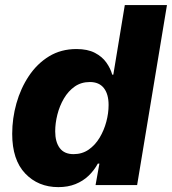

<svg xmlns="http://www.w3.org/2000/svg" viewBox="-20 -748 695 776"><path d="M215.8 8.3Q134.3 8.3 81.8 -46.9Q29.3 -102.1 29.3 -207Q29.3 -269.5 46.4 -330.3Q63.5 -391.1 96.7 -440.9Q129.9 -490.7 178.2 -520.3Q226.6 -549.8 289.1 -549.8Q334 -549.8 363.5 -534.4Q393.1 -519 409.9 -495.1Q426.8 -471.2 433.6 -446.3H438L484.4 -727.5H654.8L534.2 0H366.2L381.8 -86.9H375.5Q360.4 -59.1 337.9 -37.6Q315.4 -16.1 284.9 -3.9Q254.4 8.3 215.8 8.3ZM277.3 -125Q312 -125 338.4 -143.3Q364.7 -161.6 382.6 -191.4Q400.4 -221.2 409.7 -255.9Q418.9 -290.5 418.9 -323.7Q418.9 -367.7 399.7 -392.1Q380.4 -416.5 343.3 -416.5Q308.1 -416.5 282 -398.2Q255.9 -379.9 238.3 -349.9Q220.7 -319.8 211.9 -284.9Q203.1 -250 203.1 -217.3Q203.1 -174.3 221.4 -149.7Q239.7 -125 277.3 -125Z"/></svg>

Font: Inter 16pt ExtraBold
Style: Italic
Weight: 800
Italic angle: -9.3988°
Version: Version 4.001;git-66647c0bb